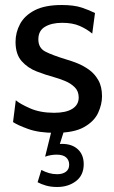

<svg xmlns="http://www.w3.org/2000/svg" viewBox="-20 -520 454 766"><path d="M200 10Q135 10 92.2 -5.5Q49.5 -21 32 -33L43 -120Q59 -106 99.5 -88Q140 -70 196 -70Q243.5 -70 268.8 -86Q294 -102 294 -131Q294 -156.5 277.8 -172.2Q261.5 -188 238.8 -197.2Q216 -206.5 196 -212Q162.5 -221 126.8 -234.8Q91 -248.5 66.5 -276Q42 -303.5 42 -353Q42 -390.5 60 -424.2Q78 -458 118.5 -479Q159 -500 226 -500Q275 -500 305.8 -489.8Q336.5 -479.5 359 -468L348 -386Q326.5 -404 298 -416.5Q269.5 -429 228 -429Q186 -429 159.5 -413.2Q133 -397.5 133 -363Q133 -328.5 161.2 -314Q189.5 -299.5 247 -282Q265 -277 288.8 -267.5Q312.5 -258 335 -242Q357.5 -226 372.2 -200.2Q387 -174.5 387 -136Q387 -103.5 371.5 -69.8Q356 -36 315.5 -13Q275 10 200 10ZM211 79 178 64Q190 59.5 201.8 56.8Q213.5 54 227 54Q267.5 54 290.8 75.8Q314 97.5 314 135Q314 179 283.2 202.5Q252.5 226 208 226Q182.5 226 163 220.2Q143.5 214.5 130 207L145 158Q160 166 175.5 170.5Q191 175 208 175Q230 175 243 165.2Q256 155.5 256 137Q256 119 243.8 108Q231.5 97 206 97Q195 97 184 98.8Q173 100.5 160 105L186 0H236Z"/></svg>

Font: Cabin Resolve
Style: Regular-Resolve
Weight: 400
Designer: Pablo Impallari
Foundry: Pablo Impallari. http://www.impallari.com Igino Marini. http://www.ikern.com
Version: Version 3.001